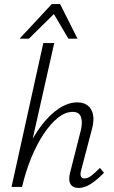

<svg xmlns="http://www.w3.org/2000/svg" viewBox="-20 -924 561 949"><path d="M369 5Q351 5 339 -3Q327 -11 323.5 -27Q320 -43 326 -69L380 -282Q389 -321 380 -346Q371 -371 339 -371Q303 -371 266.5 -342Q230 -313 196 -262Q162 -211 134.5 -144Q107 -77 89 0H50Q73 -95 108 -172Q143 -249 185 -304Q227 -359 272.5 -388.5Q318 -418 362 -418Q393 -418 413 -403Q433 -388 439.5 -359Q446 -330 435 -288L381 -82Q376 -64 379.5 -53Q383 -42 398 -42Q414 -42 432 -56Q450 -70 474 -94L494 -70Q460 -35 429 -15Q398 5 369 5ZM37 0 194 -711H248L88 0ZM77 -733 236 -904H277L260 -868L123 -733ZM318 -733 239 -867 236 -904H277L363 -733Z"/></svg>

Font: Ysabeau Office Light
Style: Italic
Weight: 300
Italic angle: -12°
Designer: Christian Thalmann (Catharsis Fonts)
Version: Version 2.001;gftools[0.9.30]; featfreeze: tnum,lnum,ss02